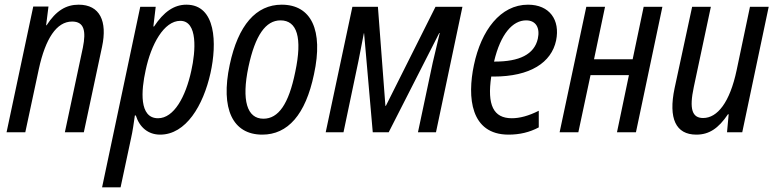

<svg xmlns="http://www.w3.org/2000/svg" viewBox="-20 -565 3311 820"><path d="M8 0H88L146 -271C174 -399 221 -473 288 -473C340 -473 348 -432 334 -362L257 0H338L416 -366C439 -474 407 -545 316 -545C262 -545 219 -519 179 -457H177L187 -537H122Z M416 235H495L540 24C546 -2 552 -42 556 -72H560C576 -21 613 10 664 10C774 10 848 -114 879 -253C907 -379 903 -545 776 -545C723 -545 679 -514 638 -452H635L645 -536H579ZM655 -60C573 -60 583 -179 602 -265C625 -375 680 -476 750 -476C825 -476 816 -347 797 -263C773 -152 723 -60 655 -60Z M1100 10C1209 10 1285 -75 1321 -248C1362 -437 1309 -545 1183 -545C1074 -545 997 -458 961 -288C921 -100 974 10 1100 10ZM1105 -58C1035 -58 1011 -136 1041 -279C1070 -415 1115 -478 1178 -478C1249 -478 1272 -404 1241 -258C1213 -120 1169 -58 1105 -58Z M1371 0H1447L1511 -305C1519 -346 1527 -387 1534 -423H1535L1572 0H1640L1856 -424H1858C1848 -383 1838 -340 1828 -297L1765 0H1842L1955 -536H1840L1628 -113H1626L1594 -536H1485Z M2152 10C2199 10 2242 0 2281 -21V-92C2238 -70 2199 -60 2166 -60C2087 -60 2060 -117 2078 -238H2088C2245 -238 2335 -298 2355 -392C2373 -480 2327 -545 2235 -545C2117 -545 2035 -435 2004 -287C1975 -150 1989 10 2152 10ZM2227 -478C2269 -478 2287 -446 2277 -400C2262 -332 2197 -302 2094 -302H2090C2118 -421 2170 -478 2227 -478Z M2370 0H2450L2502 -244H2666L2615 0H2696L2809 -536H2729L2682 -312H2517L2564 -536H2484Z M2954 10C3008 10 3048 -16 3089 -77H3092L3085 0H3150L3263 -536H3183L3126 -265C3097 -128 3044 -61 2983 -61C2936 -61 2923 -99 2943 -193L3016 -536H2936L2861 -188C2834 -59 2866 10 2954 10Z"/></svg>

Font: Noto Sans Condensed
Style: Italic
Weight: 400
Width: 3
Italic angle: -12°
Designer: Monotype Design Team
Foundry: Monotype Imaging Inc.
Version: Version 2.013